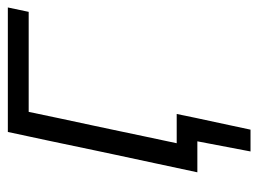

<svg xmlns="http://www.w3.org/2000/svg" viewBox="-106 -430 674 502"><g transform="rotate(-90 231.0 -179.0)"><path d="M31.5 0Q43.5 -55.5 54.5 -107.5Q65.5 -159 78.5 -219.5L89 -269Q102.5 -334.5 113.8 -387.2Q125 -440 137 -495.5H462.5L451 -441H189.5L172.5 -360Q164 -319 153 -269L142.5 -219.5Q133 -174 124.5 -134L107.5 -54H184Q179 -29.5 173.8 -4.5Q168.5 20.5 163 45.5Q152.5 94.5 143 139H86L112.5 0Z"/></g></svg>

Font: Heraclito Light
Style: Italic
Weight: 300
Italic angle: -12°
Designer: Kostas Bartsokas (font) & Cristiano Sobral (main changes)
Foundry: Kostas Bartsokas (font) & Cristiano Sobral (main changes)
Version: Version 1.00;July 8, 2020;FontCreator 13.0.0.2655 64-bit